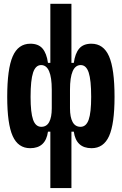

<svg xmlns="http://www.w3.org/2000/svg" viewBox="-20 -752 626 987"><path d="M450.7 9.8Q371.1 9.8 359.4 -75.2H347.2V214.8H238.8V-75.2H226.6Q214.8 9.8 135.3 9.8Q73.2 9.8 45.2 -52.7Q17.1 -115.2 17.1 -253.9Q17.1 -397.9 45.4 -462.6Q73.7 -527.3 136.2 -527.3Q177.2 -527.3 198.5 -502.7Q219.7 -478 226.6 -428.7H238.8V-732.4H347.2V-428.7H359.4Q366.2 -478 387.5 -502.7Q408.7 -527.3 449.7 -527.3Q512.2 -527.3 540.5 -462.6Q568.8 -397.9 568.8 -253.9Q568.8 -115.2 540.8 -52.7Q512.7 9.8 450.7 9.8ZM246.1 -291Q246.1 -417.5 191.4 -417.5Q163.1 -417.5 150.1 -378.9Q137.2 -340.3 137.2 -253.9Q137.2 -172.9 150.1 -136.5Q163.1 -100.1 192.4 -100.1Q219.7 -100.1 232.9 -124.8Q246.1 -149.4 246.1 -195.3ZM339.8 -195.3Q339.8 -149.4 353.3 -124.8Q366.7 -100.1 394 -100.1Q422.9 -100.1 435.8 -136.5Q448.7 -172.9 448.7 -253.9Q448.7 -340.3 436 -378.9Q423.3 -417.5 395 -417.5Q339.8 -417.5 339.8 -291Z"/></svg>

Font: Cascadia Mono PL SemiBold
Style: Regular
Weight: 600
Monospace: yes
Designer: Aaron Bell
Foundry: Saja Typeworks
Version: Version 2404.023; ttfautohint (v1.8.4)